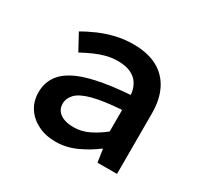

<svg xmlns="http://www.w3.org/2000/svg" viewBox="-116 -646 832 801"><g transform="rotate(30 300.0 -245.5)"><path d="M235 12Q187 12 150 -6.5Q113 -25 92 -57Q71 -89 71 -132Q71 -214 149.5 -257.5Q228 -301 410 -314Q408 -341 395.5 -363Q383 -385 358 -397.5Q333 -410 293 -410Q265 -410 238 -403Q211 -396 184.5 -384Q158 -372 132 -358L90 -435Q120 -453 156 -468.5Q192 -484 232 -493.5Q272 -503 314 -503Q383 -503 429.5 -478.5Q476 -454 500.5 -406.5Q525 -359 525 -291V0H431L422 -61H419Q380 -31 332.5 -9.5Q285 12 235 12ZM270 -78Q307 -78 341.5 -94.5Q376 -111 410 -138V-242Q322 -236 272 -222.5Q222 -209 202 -188Q182 -167 182 -141Q182 -119 194 -105Q206 -91 225.5 -84.5Q245 -78 270 -78Z"/></g></svg>

Font: Source Code Pro SemiBold
Style: Regular
Weight: 600
Monospace: yes
Designer: Paul D. Hunt, Teo Tuominen
Foundry: Adobe Systems Incorporated
Version: Version 1.018;hotconv 1.0.116;makeotfexe 2.5.65601